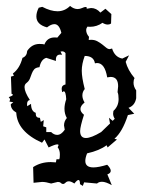

<svg xmlns="http://www.w3.org/2000/svg" viewBox="-20 -608 484 634"><path d="M253.4 5.9 244.1 0Q244.1 -13.7 239.3 -13.7Q234.4 -13.7 225.6 -2Q214.4 -9.3 207.5 -9.3Q200.7 -9.3 196.5 -4.9Q192.4 -0.5 188 -0.5Q184.1 -0.5 180.9 -3.9Q177.7 -7.3 170.9 -7.3L148.9 -2Q131.3 -7.3 119.1 -7.3L90.8 -4.4L89.4 -56.2Q114.7 -72.8 147.5 -72.8L164.6 -71.8L166.5 -82H175.8Q177.7 -85.9 177.7 -98.1Q177.7 -112.8 170.4 -121.6L173.3 -128.4Q173.3 -131.3 169.4 -131.3Q161.6 -131.3 140.6 -121.1L127 -147.5L118.7 -136.7Q36.6 -173.8 33.7 -236.3Q15.6 -246.6 15.6 -263.7L23.9 -270.5L11.2 -272.5L13.2 -278.8Q13.2 -283.2 8.8 -287.1Q22.5 -292 22.5 -294.9Q22.5 -296.9 18.1 -298.3L16.1 -355L25.9 -357.9L22.5 -365.2Q45.4 -382.3 54.2 -417Q68.8 -422.4 69.8 -439.9Q85.4 -462.9 110.4 -462.9Q123 -462.9 126.5 -460.9Q135.7 -484.4 160.6 -484.4L169.4 -483.9L182.6 -499.5Q175.8 -528.3 159.7 -528.3Q148.9 -528.3 135.3 -517.6Q100.1 -526.9 100.1 -553.7Q100.1 -567.4 107.9 -582.5L119.6 -585.4Q147.5 -570.8 169.9 -570.8Q193.8 -570.8 211.4 -588.4Q223.6 -578.1 236.3 -578.1Q243.2 -578.1 251 -581.5Q258.8 -585 262.2 -585Q266.6 -585 266.6 -581.5L266.1 -579.1L280.8 -581.5Q298.3 -581.5 311.5 -566.4L328.1 -579.1L347.7 -561.5L346.7 -530.3Q341.8 -526.9 335.9 -526.9Q327.6 -526.9 318.4 -532.7Q299.8 -519.5 277.3 -519.5L268.6 -520Q264.6 -514.6 264.6 -508.3Q264.6 -497.1 273.9 -486.3L272.9 -476.1L280.8 -476.6Q292.5 -476.6 301.5 -471.7Q310.5 -466.8 317.6 -461.2Q324.7 -455.6 330.6 -450.7Q336.4 -445.8 342.3 -445.8L350.1 -447.8Q358.9 -419.4 383.8 -414.6L406.2 -425.3L395 -403.8Q401.9 -377 424.3 -350.1Q420.9 -343.8 420.9 -335Q420.9 -321.8 429.7 -309.6V-283.7Q425.3 -259.3 404.3 -252L423.3 -232.4L402.3 -228Q384.3 -172.4 357.9 -149.9L366.2 -147.5L335.4 -121.1L332 -128.4Q308.6 -110.8 267.6 -101.6Q261.7 -86.9 261.7 -76.7Q261.7 -55.2 288.6 -55.2Q305.2 -55.2 334 -64Q345.7 -52.2 345.7 -43.9Q345.7 -36.1 334.5 -32.2L349.1 3.4Q329.1 -7.8 316.9 -7.8Q306.6 -7.8 300.3 -2L257.8 -5.9ZM168.9 -162.6Q182.1 -162.6 193.8 -179.7L191.4 -193.8Q191.4 -207.5 200.7 -218.3Q192.9 -231.9 192.9 -249Q192.9 -263.2 198.7 -280.3Q197.3 -306.6 190.4 -306.6L185.1 -303.7L183.6 -314.5Q183.6 -326.7 196.3 -329.1V-432.6Q191.9 -438.5 185.1 -438.5L179.7 -437.5L185.1 -427.2L178.7 -427.7Q164.6 -427.7 164.6 -411.1V-406.7L132.8 -417Q115.7 -412.1 110.4 -386.2Q97.7 -384.8 92.8 -378.9Q87.9 -373 85 -365.2Q82 -357.4 78.9 -348.9Q75.7 -340.3 66.9 -333.5Q61 -329.1 61 -320.3Q61 -304.7 78.6 -277.8Q69.3 -276.4 69.3 -263.7L69.8 -257.3L82.5 -265.1Q82.5 -240.7 98.1 -235.4V-231.4Q98.1 -218.8 111.8 -218.8L114.7 -205.6L124.5 -211.4L122.6 -190.9L132.8 -187.5V-171.9H148.9Q158.2 -162.6 168.9 -162.6ZM263.7 -152.3Q281.2 -152.3 314 -171.9L343.3 -200.2L339.8 -219.2L352.1 -209L358.9 -215.8Q353.5 -224.1 353.5 -232.9L354.5 -241.7Q371.6 -257.3 371.6 -280.8Q371.6 -296.4 368.2 -303.7L370.1 -323.2Q370.1 -354 345.2 -354L334 -352.5Q326.2 -399.9 300.3 -399.9L293.5 -398.9Q289.6 -423.3 259.8 -423.3Q250 -397 250 -374.5Q250 -352.1 259.8 -314Q252 -304.7 252 -293Q252 -281.7 259.3 -269.5Q245.6 -258.8 245.6 -248Q245.6 -238.3 257.3 -229Q244.6 -189.5 244.6 -175.3Q244.6 -152.3 263.7 -152.3Z"/></svg>

Font: Truetypewriter PolyglOTT
Style: Regular
Weight: 400
Designer: Sergey Beatoff a.k.a. Sam_T
Version: Version 3.76